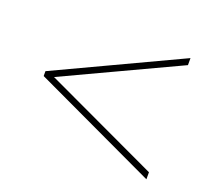

<svg xmlns="http://www.w3.org/2000/svg" viewBox="-85 -696 740 667"><g transform="rotate(20 285.0 -362.0)"><path d="M514 -138 56 -353V-371L514 -586V-560L91 -362L514 -164Z"/></g></svg>

Font: Noto Sans Khmer Thin
Style: Regular
Weight: 250
Version: Version 2.003